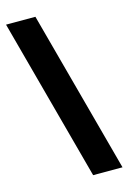

<svg xmlns="http://www.w3.org/2000/svg" viewBox="-130 -824 668 996"><g transform="rotate(-15 203.5 -326.5)"><path d="M241.7 109.4H399.4L165 -761.7H7.3Z"/></g></svg>

Font: Raveo ExtraBold
Style: Regular
Weight: 800
Designer: Jakub Foglar, Rasmus Andersson (Inter)
Foundry: Jakubfoglar.com
Version: Version 1.100;Glyphs 3.2.3 (3260)